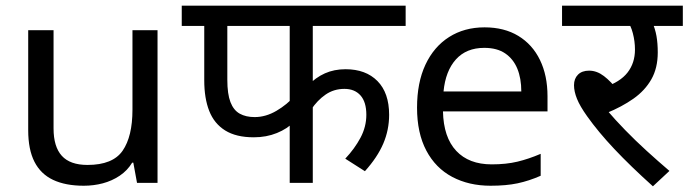

<svg xmlns="http://www.w3.org/2000/svg" viewBox="-20 -642 2417 674"><path d="M533 -536V0H461L448 -71H444Q427 -43 400 -25Q373 -7 341 1.5Q309 10 274 10Q210 10 166.5 -10.5Q123 -31 101 -74Q79 -117 79 -185V-536H168V-191Q168 -127 197 -95Q226 -63 287 -63Q376 -63 410.5 -113Q445 -163 445 -257V-536Z M1078 -551V-313L1060 -341Q1088 -370 1120.5 -384.5Q1153 -399 1193 -399Q1264 -399 1305 -357.5Q1346 -316 1346 -239Q1346 -186 1325.5 -138Q1305 -90 1261 -41L1192 -85Q1225 -120 1245.5 -158.5Q1266 -197 1266 -239Q1266 -284 1245.5 -307Q1225 -330 1189 -330Q1152 -330 1123 -310Q1094 -290 1072 -257L1078 -293V0H997V-238L1013 -215Q989 -190 952 -175Q915 -160 871 -160Q809 -160 770.5 -184Q732 -208 714.5 -252.5Q697 -297 697 -360V-551H618V-622H1404V-551ZM778 -551V-362Q778 -312 789 -283.5Q800 -255 821.5 -243Q843 -231 874 -231Q913 -231 950.5 -253Q988 -275 1015 -306L997 -252V-551Z M1681 -546Q1750 -546 1799.5 -516Q1849 -486 1875.5 -431.5Q1902 -377 1902 -304V-251H1535Q1537 -160 1581.5 -112.5Q1626 -65 1706 -65Q1757 -65 1796.5 -74.5Q1836 -84 1878 -102V-25Q1837 -7 1797 1.5Q1757 10 1702 10Q1626 10 1567.5 -21Q1509 -52 1476.5 -113.5Q1444 -175 1444 -264Q1444 -352 1473.5 -415Q1503 -478 1556.5 -512Q1610 -546 1681 -546ZM1680 -474Q1617 -474 1580.5 -433.5Q1544 -393 1537 -321H1810Q1810 -367 1796 -401Q1782 -435 1753.5 -454.5Q1725 -474 1680 -474Z M2237 -551 2269 -566Q2280 -541 2284.5 -515.5Q2289 -490 2289 -458Q2289 -403 2266.5 -363.5Q2244 -324 2203.5 -295.5Q2163 -267 2109 -245L2111 -255Q2139 -222 2174.5 -185.5Q2210 -149 2249.5 -113Q2289 -77 2330 -42L2272 12Q2193 -59 2136.5 -119Q2080 -179 2041 -234Q2016 -269 2005.5 -295Q1995 -321 1995 -343Q1995 -366 2009 -380Q2023 -394 2048 -394Q2075 -394 2100 -375Q2125 -356 2150 -323L2100 -335Q2157 -354 2183 -387.5Q2209 -421 2209 -468Q2209 -497 2201.5 -525.5Q2194 -554 2183 -565L2228 -551H1953V-622H2377V-551Z"/></svg>

Font: hindi25
Style: Book
Weight: 400
Designer: Jelle Bosma - Monotype Design Team
Foundry: Monotype Imaging Inc.
Version: Version 2.003